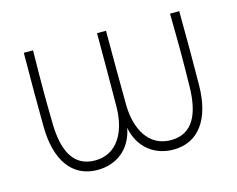

<svg xmlns="http://www.w3.org/2000/svg" viewBox="-75 -579 870 704"><g transform="rotate(-15 360.0 -227.5)"><path d="M100 -470H65C64 -336 64 -294 65 -190C66 -60 121 15 216 15C287 15 345 -27 360 -106C375 -28 433 15 504 15C599 15 654 -60 655 -190C656 -294 656 -336 655 -470H620C622 -336 622 -294 620 -190C618 -97 591 -21 504 -21C419 -21 379 -97 378 -190C377 -283 377 -377 377 -470H343C343 -377 343 -283 342 -190C341 -97 301 -21 216 -21C129 -21 102 -97 100 -190C98 -294 98 -336 100 -470Z"/></g></svg>

Font: Kreadon Extra Light
Style: Regular
Weight: 200
Designer: kohakuno
Foundry: StudioGnu
Version: Version 1.000;Glyphs 3.1.2 (3151)